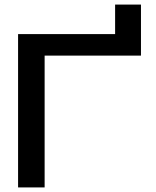

<svg xmlns="http://www.w3.org/2000/svg" viewBox="-20 -819 680 839"><path d="M59 0H175V-576H596V-799H483V-670H59Z"/></svg>

Font: LT Wave Medium
Style: Regular
Weight: 500
Designer: Daniel Lyons
Version: Version 2.5 (Glyphs App)